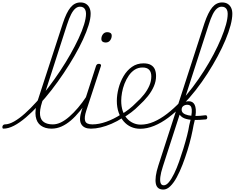

<svg xmlns="http://www.w3.org/2000/svg" viewBox="-176 -1039 1927 1576"><path d="M-148 17Q-154 17 -155.5 11.5Q-157 6 -156 -0.5Q-155 -7 -149.5 -12.5Q-144 -18 -136 -18Q-103 -18 -61 -41.5Q-19 -65 28 -107Q75 -149 124.5 -204Q174 -259 223 -323.5Q272 -388 317.5 -456.5Q363 -525 401.5 -593Q440 -661 469 -723Q498 -785 514 -837.5Q530 -890 530 -926Q530 -935 535.5 -940Q541 -945 549 -945Q557 -945 562.5 -940Q568 -935 568 -926Q568 -887 551.5 -833Q535 -779 505 -714Q475 -649 434.5 -579Q394 -509 346.5 -438Q299 -367 247 -300Q195 -233 141.5 -176Q88 -119 36.5 -75Q-15 -31 -61.5 -7Q-108 17 -148 17ZM247 17Q194 17 159.5 -8Q125 -33 117 -83.5Q109 -134 132 -209L340 -848Q369 -937 403 -978Q437 -1019 484 -1019Q511 -1019 529.5 -1007.5Q548 -996 558 -975.5Q568 -955 568 -926Q568 -917 562.5 -912Q557 -907 549 -907Q541 -907 535.5 -912Q530 -917 530 -926Q530 -945 524 -958Q518 -971 507.5 -977.5Q497 -984 480 -984Q460 -984 442 -968.5Q424 -953 407.5 -921Q391 -889 374 -836L169 -200Q148 -133 153 -93.5Q158 -54 185.5 -36Q213 -18 257 -18Q266 -18 269.5 -12.5Q273 -7 271 -0.5Q269 6 262.5 11.5Q256 17 247 17Z M247 17Q238 17 234 11.5Q230 6 231.5 -0.5Q233 -7 239.5 -12.5Q246 -18 258 -18Q290 -18 323.5 -34Q357 -50 392.5 -81Q428 -112 464 -154Q500 -196 534 -248Q540 -258 548 -256.5Q556 -255 559.5 -247Q563 -239 556 -230Q518 -174 480.5 -128Q443 -82 405.5 -50Q368 -18 328.5 -0.5Q289 17 247 17Z M570 17Q542 17 522 8Q502 -1 491 -20Q480 -39 481 -67Q482 -95 495 -135L613 -500Q617 -508 622 -511.5Q627 -515 636 -515Q645 -515 650 -510.5Q655 -506 653 -499L532 -130Q514 -75 523 -46.5Q532 -18 581 -18Q589 -18 592.5 -12.5Q596 -7 594.5 -0.5Q593 6 587.5 11.5Q582 17 570 17ZM691 -690Q675 -690 665.5 -697.5Q656 -705 656 -719Q656 -741 669 -758Q682 -775 705 -775Q721 -775 731 -768Q741 -761 741 -746Q741 -725 728 -707.5Q715 -690 691 -690Z M572 17Q563 17 559.5 11.5Q556 6 558.5 -0.5Q561 -7 567.5 -12.5Q574 -18 583 -18Q635 -18 696 -39.5Q757 -61 819 -101Q825 -105 830 -102.5Q835 -100 838.5 -94.5Q842 -89 841 -82.5Q840 -76 832 -73Q786 -43 739.5 -23Q693 -3 650.5 7Q608 17 572 17Z M815 -98Q850 -117 882.5 -142.5Q915 -168 942 -196Q979 -229 1006.5 -264Q1034 -299 1050 -336Q1066 -373 1066 -412Q1066 -447 1048.5 -466Q1031 -485 994 -485Q985 -485 981.5 -490Q978 -495 979.5 -502Q981 -509 987 -514Q993 -519 1002 -519Q1040 -519 1063 -505.5Q1086 -492 1095.5 -468.5Q1105 -445 1105 -415Q1105 -372 1087 -330.5Q1069 -289 1038 -250Q1007 -211 965 -173Q936 -143 901.5 -117Q867 -91 830 -69Z M975 18Q934 18 899.5 2.5Q865 -13 839 -43Q813 -73 798 -115.5Q783 -158 783 -211Q783 -260 797 -314Q811 -368 838.5 -414.5Q866 -461 907 -490Q948 -519 1002 -519Q1011 -519 1015 -514Q1019 -509 1017.5 -502Q1016 -495 1010 -490Q1004 -485 995 -485Q958 -485 930 -467Q902 -449 881 -418.5Q860 -388 846 -352Q832 -316 825.5 -279Q819 -242 819 -212Q819 -166 831 -129.5Q843 -93 865 -68Q887 -43 916.5 -29.5Q946 -16 979 -16Q1032 -16 1086.5 -39.5Q1141 -63 1196 -105.5Q1251 -148 1304 -203.5Q1357 -259 1406 -324Q1455 -389 1498.5 -457.5Q1542 -526 1577.5 -593.5Q1613 -661 1639 -723.5Q1665 -786 1679 -837Q1693 -888 1693 -925Q1693 -934 1698.5 -938.5Q1704 -943 1712 -943Q1720 -943 1725.5 -938.5Q1731 -934 1731 -925Q1731 -886 1716.5 -831Q1702 -776 1675 -711.5Q1648 -647 1610.5 -577Q1573 -507 1527.5 -436Q1482 -365 1430 -298.5Q1378 -232 1321 -174.5Q1264 -117 1206 -73.5Q1148 -30 1089 -6Q1030 18 975 18Z M1165 517Q1139 517 1123.5 505Q1108 493 1103 468Q1098 443 1103 405.5Q1108 368 1124 319L1502 -848Q1532 -937 1566 -978Q1600 -1019 1647 -1019Q1674 -1019 1692.5 -1007.5Q1711 -996 1721 -975.5Q1731 -955 1731 -926Q1731 -917 1725.5 -912Q1720 -907 1712 -907Q1704 -907 1698.5 -912Q1693 -917 1693 -926Q1693 -945 1687 -958Q1681 -971 1670.5 -977.5Q1660 -984 1643 -984Q1623 -984 1604.5 -968.5Q1586 -953 1570 -921Q1554 -889 1537 -836L1161 327Q1144 379 1140 413.5Q1136 448 1143 465Q1150 482 1168 482Q1189 482 1210.5 456Q1232 430 1253.5 386Q1275 342 1294 288Q1313 234 1330 178.5Q1347 123 1359.5 74Q1372 25 1377 -9Q1389 -56 1394.5 -88.5Q1400 -121 1398 -141Q1396 -161 1387 -170Q1378 -179 1360 -179Q1343 -179 1329 -169Q1315 -159 1315 -139Q1315 -121 1328.5 -110Q1342 -99 1368 -93Q1394 -87 1429.5 -87Q1465 -87 1509 -93Q1517 -95 1520.5 -89.5Q1524 -84 1525 -77.5Q1526 -71 1523 -65.5Q1520 -60 1515 -59Q1455 -53 1410 -54.5Q1365 -56 1335.5 -68.5Q1306 -81 1291 -110L1308 -175Q1321 -195 1339.5 -201.5Q1358 -208 1373 -208Q1390 -208 1402 -201Q1414 -194 1421.5 -179.5Q1429 -165 1431 -141.5Q1433 -118 1428.5 -86Q1424 -54 1413 -12Q1406 29 1393.5 83Q1381 137 1362.5 196.5Q1344 256 1322 313Q1300 370 1275 416Q1250 462 1222 489.5Q1194 517 1165 517Z"/></svg>

Font: Playwrite MX Thin
Style: Regular
Weight: 250
Designer: Veronika Burian, José Scaglione
Foundry: TypeTogether
Version: Version 1.002